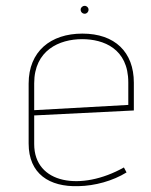

<svg xmlns="http://www.w3.org/2000/svg" viewBox="-20 -625 517 657"><path d="M270 -578C277 -578 283 -584 283 -592C283 -599 277 -605 270 -605C262 -605 256 -599 256 -592C256 -584 262 -578 270 -578ZM419 -266 97 -248V-340C97 -453 183 -491 261 -491C334 -491 419 -459 419 -343ZM404 -52C258 30 97 5 97 -132V-230L438 -247V-342C438 -447 373 -510 262 -510C153 -510 78 -449 78 -339V-134C78 -30 149 15 248 12C305 11 366 -6 413 -35Z"/></svg>

Font: Advent Pro
Style: Thin
Weight: 100
Designer: Andreas Kalpakidis
Foundry: Andreas Kalpakidis
Version: Version 2.002 2007